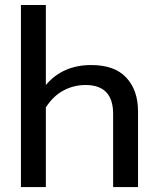

<svg xmlns="http://www.w3.org/2000/svg" viewBox="-20 -759 640 779"><path d="M64.9 0V-738.8H166V-414.1Q234.4 -495.1 350.1 -495.1Q445.3 -495.1 492.7 -443.8Q540 -392.6 540 -307.1V0H439V-296.9Q439 -414.1 327.1 -414.1Q279.3 -414.1 237.5 -391.8Q195.8 -369.6 166 -323.2V0Z"/></svg>

Font: Prompt
Style: Regular
Weight: 400
Designer: Katatrad Team
Foundry: CadsonDemak
Version: Version 1.000;PS 001.000;hotconv 1.0.88;makeotf.lib2.5.64775